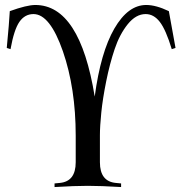

<svg xmlns="http://www.w3.org/2000/svg" viewBox="-20 -755 736 775"><path d="M115.2 -698.2Q80.1 -698.2 58.3 -666.7Q36.6 -635.3 22.5 -556.6L7.3 -561.5Q17.1 -663.6 19.5 -710Q88.4 -734.9 122.6 -734.9Q302.2 -734.9 362.3 -365.2Q386.2 -543.9 441.4 -639.4Q496.6 -734.9 570.3 -734.9Q609.4 -734.9 661.6 -710Q662.1 -706.1 688.5 -561.5L673.3 -556.6Q649.4 -635.3 625 -666.7Q600.6 -698.2 567.9 -698.2Q528.8 -698.2 495.8 -657.5Q462.9 -616.7 442.9 -557.1Q422.9 -497.6 408.7 -427Q394.5 -356.4 388.9 -300.8Q383.3 -245.1 383.3 -209V-100.1Q383.3 -22.5 447.8 -16.6L468.8 -14.6V0Q387.2 -4.9 334.5 -4.9Q281.7 -4.9 200.2 0V-14.6L221.2 -16.6Q285.6 -22.5 285.6 -100.1V-207.5Q285.6 -398.4 233.9 -547.9Q181.6 -698.2 115.2 -698.2Z"/></svg>

Font: Flanker
Style: Regular
Weight: 400
Designer: Flanker
Foundry: Flanker
Version: Version 2.027